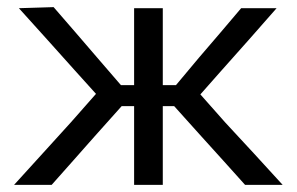

<svg xmlns="http://www.w3.org/2000/svg" viewBox="-20 -519 833 539"><path d="M19.5 0Q59.5 -44 99.5 -88Q139.5 -131.5 178.5 -175L249.5 -255.5L189.5 -322Q150 -366 111.5 -409Q73 -452 33 -496L130.5 -499Q161 -463.5 192 -428Q223 -392 253.5 -356.5L319.5 -280H356.5V-496H437V-280H474L538 -356.5Q567.5 -391 598 -426.5Q628 -461.5 657 -496H756.5Q718 -452.5 680 -409Q641.5 -365.5 603.5 -323L542.5 -254L612 -175.5Q652.5 -132 693 -88Q733 -44 773.5 0H668Q636 -35.5 606 -69Q575.5 -102.5 544.5 -137L469 -221H437V0H356.5V-221H321.5L245.5 -136Q215.5 -101.5 185.2 -67.8Q155 -34 125 0Z"/></svg>

Font: Heraclito
Style: Regular
Weight: 400
Designer: Kostas Bartsokas (font) & Cristiano Sobral (main changes)
Foundry: Kostas Bartsokas (font) & Cristiano Sobral (main changes)
Version: Version 1.00;July 8, 2020;FontCreator 13.0.0.2655 64-bit